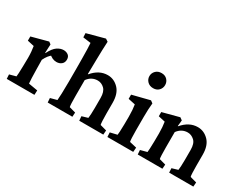

<svg xmlns="http://www.w3.org/2000/svg" viewBox="-68 -892 1560 1239"><g transform="rotate(30 712.0 -272.5)"><path d="M19 0 17.1 -32.2 65.4 -45.4Q66.4 -50.3 67.6 -71.3Q68.8 -92.3 69.3 -125.5L70.3 -185.5Q70.3 -210 68.4 -231.2Q66.4 -252.4 63.5 -270.5L13.7 -281.7V-313L136.2 -345.7L152.3 -333.5L149.4 -269.5L151.9 -269Q174.3 -313 198 -328.9Q221.7 -344.7 245.1 -344.7Q265.1 -344.7 279.3 -334Q293.5 -323.2 293.5 -301.8Q293.5 -279.3 278.3 -266.8Q263.2 -254.4 241.2 -254.4Q209 -254.4 181.6 -282.2L200.2 -278.8Q173.3 -261.2 153.3 -219.7L154.3 -153.3Q154.8 -115.7 156 -85.4Q157.2 -55.2 158.7 -45.4L226.6 -33.7L225.1 0Z M324.2 0 321.8 -32.2 370.6 -45.4Q372.1 -57.1 373.5 -95.7Q375 -134.3 375 -184.6V-283.2Q375 -318.8 374.5 -357.2Q374 -395.5 373.3 -426.3Q372.6 -457 371.1 -471.2L313 -479L311.5 -509.8L443.8 -545.4L462.9 -532.7Q460.9 -500.5 460 -468.8Q459 -437 458.3 -394.8Q457.5 -352.5 456.5 -288.6L459 -288.1Q508.8 -347.2 572.8 -347.2Q619.1 -347.2 653.6 -311.8Q688 -276.4 688 -207.5V-125.5Q688 -98.1 689.2 -75.4Q690.4 -52.7 692.4 -45.4L740.7 -32.2L738.3 0H559.1L556.6 -32.2L601.1 -45.4Q602.5 -55.2 603.8 -75.9Q605 -96.7 605 -122.6V-196.3Q605 -243.2 583.3 -263.9Q561.5 -284.7 533.7 -284.7Q487.8 -284.7 458.5 -244.6V-128.4Q458.5 -60.1 462.4 -45.4L509.8 -32.2L507.8 0Z M769 0 767.1 -33.2 818.8 -45.4Q819.8 -49.8 821 -69.8Q822.3 -89.8 822.8 -125.5L823.2 -182.1Q823.2 -209 821.5 -231Q819.8 -252.9 816.9 -270.5L764.6 -281.7V-313L894.5 -345.7L912.1 -332.5Q909.7 -308.6 908.4 -283.9Q907.2 -259.3 907.2 -228V-128.4Q907.2 -98.1 908.4 -74.7Q909.7 -51.3 911.6 -45.4L963.9 -33.2L961.4 0ZM866.7 -419.9Q839.8 -419.9 823.5 -436.5Q807.1 -453.1 807.1 -476.1Q807.1 -499 823.5 -515.6Q839.8 -532.2 866.7 -532.2Q893.1 -532.2 908.7 -515.6Q924.3 -499 924.3 -476.1Q924.3 -453.1 908.7 -436.5Q893.1 -419.9 866.7 -419.9Z M995.1 0 992.7 -32.2 1041.5 -45.4Q1042.5 -50.8 1043.7 -71.3Q1044.9 -91.8 1045.4 -125.5L1045.9 -185.5Q1045.9 -210.4 1044.2 -231.7Q1042.5 -252.9 1039.6 -270.5L989.3 -281.7V-313L1113.3 -345.7L1131.3 -332.5L1127 -288.6L1128.9 -287.6Q1179.7 -347.2 1243.7 -347.2Q1290 -347.2 1324.5 -312Q1358.9 -276.9 1358.9 -208.5V-125.5Q1358.9 -98.1 1359.9 -75Q1360.8 -51.8 1363.3 -45.4L1411.6 -32.2L1409.2 0H1229L1227.5 -32.2L1272 -45.4Q1273.4 -55.2 1274.7 -75.9Q1275.9 -96.7 1275.9 -122.6V-196.3Q1275.9 -244.1 1253.7 -264.4Q1231.4 -284.7 1204.6 -284.7Q1158.7 -284.7 1129.4 -244.6V-128.4Q1129.4 -97.7 1130.4 -74.7Q1131.3 -51.8 1133.3 -45.4L1181.2 -32.2L1178.7 0Z"/></g></svg>

Font: Lateef Medium
Style: Regular
Weight: 500
Designer: SIL International
Foundry: SIL International
Version: Version 4.200